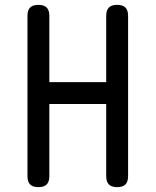

<svg xmlns="http://www.w3.org/2000/svg" viewBox="-20 -760 640 790"><path d="M417 -332H183V-35Q183 -12 172 -1Q161 10 138 10Q115 10 104 -1Q93 -12 93 -35V-695Q93 -718 104 -729Q115 -740 138 -740Q161 -740 172 -729Q183 -718 183 -695V-422H417V-695Q417 -718 428 -729Q439 -740 462 -740Q485 -740 496 -729Q507 -718 507 -695V-35Q507 -12 496 -1Q485 10 462 10Q439 10 428 -1Q417 -12 417 -35Z"/></svg>

Font: Maple Mono NL
Style: Regular
Weight: 400
Monospace: yes
Designer: subframe7536
Version: Version 7.000